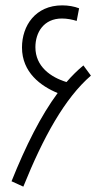

<svg xmlns="http://www.w3.org/2000/svg" viewBox="-20 -694 386 716"><path d="M67 2C142 -184 222 -328 319 -412L291 -450C269 -432 248 -411 228 -388C169 -406 112 -446 112 -518C112 -573 143 -625 211 -625C230 -625 250 -621 266 -616L275 -663C257 -670 235 -674 212 -674C112 -674 62 -598 62 -517C62 -424 132 -373 195 -347C132 -262 76 -150 23 -18Z"/></svg>

Font: Noto Sans Arabic UI XCn Lt
Style: Regular
Weight: 300
Width: 2
Designer: Monotype Design Team, Nadine Chahine and Nizar Qandah
Foundry: Monotype Imaging Inc.
Version: Version 2.010